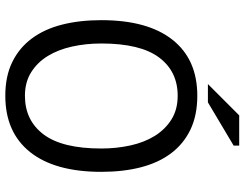

<svg xmlns="http://www.w3.org/2000/svg" viewBox="-119 -791 922 724"><g transform="rotate(90 342.0 -429.0)"><path d="M56 0ZM56 -350Q56 -525 130 -618.5Q204 -712 341 -712Q415 -712 469 -686Q523 -660 558.5 -612.5Q594 -565 611 -498.5Q628 -432 628 -350Q628 -175 553.5 -81.5Q479 12 341 12Q268 12 214.5 -14Q161 -40 125.5 -87.5Q90 -135 73 -201.5Q56 -268 56 -350ZM144 -350Q144 -292 155.5 -240Q167 -188 191 -148.5Q215 -109 252.5 -85.5Q290 -62 341 -62Q434 -62 487 -132.5Q540 -203 540 -350Q540 -407 528.5 -459.5Q517 -512 492.5 -551.5Q468 -591 430.5 -614.5Q393 -638 341 -638Q249 -638 196.5 -567.5Q144 -497 144 -350ZM415 -870H529V-849L366 -752H297Z"/></g></svg>

Font: PT Sans
Style: Regular
Weight: 400
Designer: A.Korolkova, O.Umpeleva, V.Yefimov
Foundry: ParaType Ltd
Version: Version 2.003